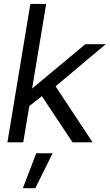

<svg xmlns="http://www.w3.org/2000/svg" viewBox="-20 -748 576 1009"><path d="M19 0 139.6 -727.5H222.7L148.9 -283.7H149.9L428.2 -515.6H535.6L272 -294.4L466.8 0H361.3L200.2 -242.7L133.8 -190.4L102.1 0ZM100.1 241.2 170.4 57.6H256.3L165.5 241.2Z"/></svg>

Font: Inter Display
Style: Italic
Weight: 400
Italic angle: -9.39999°
Designer: Rasmus Andersson
Foundry: rsms
Version: Version 4.000;git-a52131595